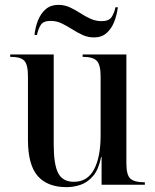

<svg xmlns="http://www.w3.org/2000/svg" viewBox="-20 -760 639 790"><path d="M254 10Q175 10 135 -36Q95 -82 95 -185V-446Q95 -494 80 -510Q65 -526 25 -526H22V-536H201V-165Q201 -83 219.5 -47.5Q238 -12 284 -12Q340 -12 367 -63Q394 -114 394 -203V-445Q394 -494 378 -510Q362 -526 323 -526H320V-536H500V-88Q500 -40 516.5 -25Q533 -10 573 -10H576V0H398V-114H396Q386 -63 363.5 -36.5Q341 -10 312.5 0Q284 10 254 10ZM367 -606Q342 -606 320 -616Q298 -626 277 -639.5Q256 -653 234.5 -663.5Q213 -674 188 -674Q158 -674 147.5 -657Q137 -640 132 -616H122Q125 -648 136.5 -676.5Q148 -705 168.5 -722.5Q189 -740 220 -740Q245 -740 267 -730Q289 -720 309.5 -706.5Q330 -693 352 -683Q374 -673 398 -673Q428 -673 439 -689.5Q450 -706 455 -730H465Q461 -699 450 -670.5Q439 -642 418.5 -624Q398 -606 367 -606Z"/></svg>

Font: Noto Serif Display SemiCondensed Medium
Style: Regular
Weight: 500
Width: 4
Designer: Monotype Design Team
Foundry: Monotype Imaging Inc.
Version: Version 2.009